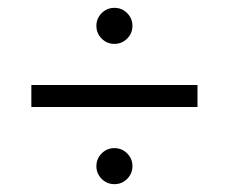

<svg xmlns="http://www.w3.org/2000/svg" viewBox="-20 -585 584 490"><path d="M304.5 -551.5Q318 -538 318 -519Q318 -500 304.5 -486.5Q291 -473 272 -473Q253 -473 239.5 -486.5Q226 -500 226 -519Q226 -538 239.5 -551.5Q253 -565 272 -565Q291 -565 304.5 -551.5ZM304.5 -193.5Q318 -180 318 -161Q318 -142 304.5 -128.5Q291 -115 272 -115Q253 -115 239.5 -128.5Q226 -142 226 -161Q226 -180 239.5 -193.5Q253 -207 272 -207Q291 -207 304.5 -193.5ZM484 -312H60V-368H484Z"/></svg>

Font: Hind Jalandhar Light
Style: Regular
Weight: 300
Designer: Namrata Goyal
Foundry: Indian Type Foundry
Version: Version 0.702;PS 1.0;hotconv 1.0.81;makeotf.lib2.5.63406